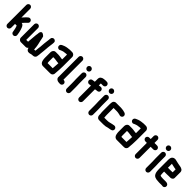

<svg xmlns="http://www.w3.org/2000/svg" viewBox="453 -2501 4386 4386"><g transform="rotate(45 2646.5 -308.0)"><path d="M50 -655V-39C50 -6 79 23 112 23C145 23 174 -6 174 -39V-164H228C229 -163 229 -163 229 -162C230 -158 232 -153 234 -146C240 -126 249 -109 252 -87C255 -69 261 -49 263 -29C266 1 271 22 292 37C339 70 398 30 389 -24C386 -46 383 -70 378 -91C372 -114 367 -144 359 -165C350 -188 347 -206 336 -227C321 -258 302 -283 266 -288C284 -307 300 -327 318 -345L333 -359C336 -362 340 -366 346 -373C363 -390 383 -402 385 -431C388 -467 362 -495 329 -498C298 -501 276 -478 259 -461L230 -432C210 -412 192 -391 174 -371V-655C174 -688 145 -717 112 -717C79 -717 50 -688 50 -655Z M1104 -482C1107 -503 1102 -520 1088 -534C1065 -559 1027 -561 1001 -537C985 -522 983 -508 980 -487C980 -475 977 -464 977 -450C977 -434 973 -420 971 -405C964 -350 957 -291 954 -234C954 -223 953 -213 952 -204C945 -165 942 -122 938 -80L936 -62C929 -61 923 -60 914 -59L898 -57C894 -81 890 -104 890 -131C888 -161 880 -185 876 -214C870 -245 862 -278 854 -308C845 -343 844 -379 831 -413C831 -414 827 -418 821 -424C815 -430 807 -437 797 -444C781 -455 757 -470 733 -457C713 -446 700 -414 701 -380V-378L699 -364C697 -353 694 -338 693 -327L691 -308C689 -282 686 -252 684 -225C678 -181 677 -130 672 -87H613V-470C613 -503 584 -532 551 -532C518 -532 489 -503 489 -470V-33C489 2 527 38 562 37H716C741 37 761 26 778 3C781 39 806 67 837 76C860 81 885 76 904 71C913 68 919 64 929 64C938 63 946 61 954 61C963 61 976 59 984 59C1017 59 1049 28 1053 -1C1053 -7 1053 -12 1054 -15C1061 -39 1062 -67 1064 -95C1066 -128 1070 -155 1074 -186C1079 -221 1079 -256 1083 -291L1085 -319C1088 -363 1098 -403 1101 -446C1101 -458 1104 -471 1104 -482Z M1498 -57H1333C1331 -68 1329 -76 1329 -87C1328 -92 1328 -96 1328 -101V-244H1370C1373 -244 1377 -244 1381 -243L1400 -241C1407 -240 1415 -239 1423 -238C1448 -236 1468 -229 1494 -229C1499 -229 1504 -229 1509 -230C1508 -219 1508 -209 1508 -198C1505 -148 1502 -102 1498 -57ZM1494 -353C1491 -353 1487 -353 1484 -354C1463 -357 1436 -360 1416 -364L1396 -366C1387 -367 1379 -368 1370 -368H1283C1267 -368 1253 -364 1241 -354C1218 -336 1204 -309 1204 -273V-101C1204 -93 1204 -85 1205 -78L1207 -56C1209 -43 1214 -25 1215 -13C1226 31 1255 67 1309 67H1519C1526 67 1533 67 1540 66C1569 66 1587 57 1602 38C1618 18 1621 1 1621 -27C1621 -31 1621 -36 1622 -42C1625 -76 1628 -101 1629 -138C1630 -174 1633 -215 1633 -252V-556C1633 -567 1629 -579 1622 -591C1608 -615 1583 -632 1549 -632H1479C1465 -632 1449 -629 1437 -627L1417 -625C1386 -619 1356 -617 1330 -605C1292 -588 1246 -580 1236 -536C1227 -498 1253 -469 1282 -462C1303 -457 1319 -465 1336 -474L1338 -476C1351 -479 1366 -486 1379 -491C1396 -498 1415 -500 1434 -502L1452 -504C1460 -506 1470 -508 1479 -508H1509V-355C1504 -354 1500 -353 1494 -353Z M1733 -661V-19C1724 37 1775 77 1834 77C1840 78 1846 78 1853 78L1864 79C1899 82 1928 54 1931 22C1934 -13 1906 -41 1874 -44L1863 -45C1861 -45 1859 -45 1857 -46V-661C1857 -694 1828 -723 1795 -723C1762 -723 1733 -694 1733 -661Z M2049 -448V-265C2049 -217 2055 -168 2053 -122V45C2053 78 2082 107 2115 107C2148 107 2177 78 2177 45V-121C2178 -137 2177 -154 2176 -171L2174 -219C2173 -235 2173 -250 2173 -265V-448C2173 -481 2144 -510 2111 -510C2078 -510 2049 -481 2049 -448ZM2031 -637C2031 -602 2061 -572 2096 -572C2130 -572 2158 -600 2158 -634C2158 -669 2128 -699 2093 -699C2059 -699 2031 -671 2031 -637Z M2459 53C2492 53 2521 24 2521 -9V-400C2525 -400 2529 -400 2532 -401L2542 -403C2550 -404 2564 -408 2574 -408H2581C2598 -408 2613 -414 2625 -426C2663 -464 2636 -532 2582 -532H2575C2561 -532 2534 -526 2521 -525V-587C2526 -588 2531 -588 2535 -589H2592C2626 -589 2654 -617 2654 -651C2654 -685 2626 -713 2592 -713H2544C2524 -713 2517 -711 2498 -709C2442 -701 2397 -674 2397 -611V-518C2383 -518 2376 -518 2375 -517C2366 -516 2350 -510 2340 -510H2333C2316 -508 2302 -500 2291 -487C2268 -459 2275 -420 2300 -400C2323 -382 2346 -385 2377 -391L2397 -395V-9C2397 24 2426 53 2459 53Z M2772 -448V-265C2772 -217 2778 -168 2776 -122V45C2776 78 2805 107 2838 107C2871 107 2900 78 2900 45V-121C2901 -137 2900 -154 2899 -171L2897 -219C2896 -235 2896 -250 2896 -265V-448C2896 -481 2867 -510 2834 -510C2801 -510 2772 -481 2772 -448ZM2754 -637C2754 -602 2784 -572 2819 -572C2853 -572 2881 -600 2881 -634C2881 -669 2851 -699 2816 -699C2782 -699 2754 -671 2754 -637Z M3006 -90V-79C3006 -67 3008 -53 3008 -40C3009 -25 3015 -11 3026 4C3043 25 3062 33 3095 33H3221C3270 33 3317 25 3353 12C3398 1 3453 4 3476 -29C3509 -75 3468 -134 3415 -126C3382 -120 3344 -114 3314 -105C3289 -96 3256 -91 3221 -91H3130C3129 -96 3129 -100 3129 -104C3128 -118 3125 -136 3125 -154C3124 -163 3124 -174 3124 -187V-398H3230C3236 -398 3241 -398 3245 -397C3248 -397 3252 -397 3257 -396L3273 -394C3290 -392 3314 -388 3328 -383L3338 -379C3376 -366 3409 -391 3418 -417C3431 -454 3405 -487 3379 -496L3369 -500C3336 -510 3292 -521 3251 -521C3246 -522 3240 -522 3233 -522H3076C3047 -522 3021 -500 3011 -480C3003 -462 3000 -426 3000 -398V-187C3000 -151 3001 -121 3006 -90Z M3881 -57H3716C3714 -68 3712 -76 3712 -87C3711 -92 3711 -96 3711 -101V-244H3753C3756 -244 3760 -244 3764 -243L3783 -241C3790 -240 3798 -239 3806 -238C3831 -236 3851 -229 3877 -229C3882 -229 3887 -229 3892 -230C3891 -219 3891 -209 3891 -198C3888 -148 3885 -102 3881 -57ZM3877 -353C3874 -353 3870 -353 3867 -354C3846 -357 3819 -360 3799 -364L3779 -366C3770 -367 3762 -368 3753 -368H3666C3650 -368 3636 -364 3624 -354C3601 -336 3587 -309 3587 -273V-101C3587 -93 3587 -85 3588 -78L3590 -56C3592 -43 3597 -25 3598 -13C3609 31 3638 67 3692 67H3902C3909 67 3916 67 3923 66C3952 66 3970 57 3985 38C4001 18 4004 1 4004 -27C4004 -31 4004 -36 4005 -42C4008 -76 4011 -101 4012 -138C4013 -174 4016 -215 4016 -252V-556C4016 -567 4012 -579 4005 -591C3991 -615 3966 -632 3932 -632H3862C3848 -632 3832 -629 3820 -627L3800 -625C3769 -619 3739 -617 3713 -605C3675 -588 3629 -580 3619 -536C3610 -498 3636 -469 3665 -462C3686 -457 3702 -465 3719 -474L3721 -476C3734 -479 3749 -486 3762 -491C3779 -498 3798 -500 3817 -502L3835 -504C3843 -506 3853 -508 3862 -508H3892V-355C3887 -354 3883 -353 3877 -353Z M4225 -594V-496H4177C4144 -496 4115 -467 4115 -434C4115 -401 4144 -372 4177 -372H4225V-8C4225 25 4254 54 4287 54C4320 54 4349 25 4349 -8V-370H4436C4469 -370 4498 -399 4498 -432C4498 -465 4469 -494 4436 -494H4349V-594C4349 -627 4320 -656 4287 -656C4254 -656 4225 -627 4225 -594Z M4615 -448V-265C4615 -217 4621 -168 4619 -122V45C4619 78 4648 107 4681 107C4714 107 4743 78 4743 45V-121C4744 -137 4743 -154 4742 -171L4740 -219C4739 -235 4739 -250 4739 -265V-448C4739 -481 4710 -510 4677 -510C4644 -510 4615 -481 4615 -448ZM4597 -637C4597 -602 4627 -572 4662 -572C4696 -572 4724 -600 4724 -634C4724 -669 4694 -699 4659 -699C4625 -699 4597 -671 4597 -637Z M5053 -311H4967V-439L4985 -435C4996 -432 5006 -429 5015 -428C5037 -424 5059 -418 5080 -414L5098 -412L5115 -409H5117V-313H5115C5103 -313 5068 -311 5053 -311ZM5115 -189H5168C5182 -188 5198 -194 5215 -206C5232 -218 5241 -235 5241 -257V-441C5239 -501 5188 -523 5133 -532L5116 -534C5089 -537 5064 -546 5037 -550C5022 -552 5003 -559 4989 -561C4972 -566 4959 -569 4940 -569C4896 -569 4863 -542 4852 -508C4848 -495 4843 -466 4843 -449V-142C4843 -114 4847 -84 4850 -61C4851 -43 4861 -20 4868 -6C4893 49 4955 69 5035 69C5044 69 5055 71 5065 71H5158L5165 73C5203 84 5234 58 5241 30C5251 -7 5226 -39 5197 -46C5186 -51 5171 -53 5157 -53H5059C5051 -54 5043 -55 5034 -55H5020C5014 -56 5009 -56 5006 -57L4991 -60C4986 -61 4982 -62 4979 -63H4978C4977 -65 4973 -72 4973 -76C4970 -97 4967 -117 4967 -143V-187H5053C5068 -187 5101 -189 5115 -189Z"/></g></svg>

Font: Electronic
Style: Thk
Weight: 900
Version: Version 1.011